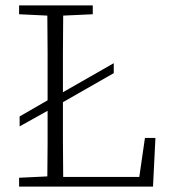

<svg xmlns="http://www.w3.org/2000/svg" viewBox="-20 -694 635 714"><path d="M51 -641V-674H325V-641L215 -636Q214 -569 214 -498.5Q214 -428 214 -351L403 -459V-422L214 -314V-294Q214 -235 214 -169.5Q214 -104 215 -36H498L519 -181H558L549 0H51V-33L156 -38Q157 -99 157 -160Q157 -221 157 -282L53 -224V-261L157 -321V-366Q157 -434 157 -501.5Q157 -569 156 -636Z"/></svg>

Font: Source Serif 4 SmText Light
Style: Regular
Weight: 300
Designer: Frank Grießhammer
Foundry: Adobe
Version: Version 4.005;hotconv 1.1.0;makeotfexe 2.6.0